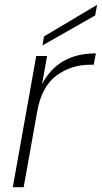

<svg xmlns="http://www.w3.org/2000/svg" viewBox="-20 -775 422 795"><path d="M134 -313 78 0H33L130 -543H175L154 -426Q220 -554 377 -554L368 -507H354Q274 -507 213 -461.5Q152 -416 134 -313ZM162 -624 382 -755 374 -711 156 -587Z"/></svg>

Font: Poppins ExtraLight
Style: Italic
Weight: 275
Italic angle: -10°
Designer: Ninad Kale (Devanagari), Jonny Pinhorn (Latin)
Foundry: Indian Type Foundry
Version: Version 3.200;PS 1.000;hotconv 16.6.54;makeotf.lib2.5.65590